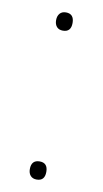

<svg xmlns="http://www.w3.org/2000/svg" viewBox="-69 -576 333 622"><g transform="rotate(10 97.0 -265.0)"><path d="M97.2 9.8Q84 9.8 76.9 1.7Q69.8 -6.3 69.8 -20Q69.8 -49.8 97.2 -49.8Q124 -49.8 124 -20Q124 9.8 97.2 9.8ZM124 -509.8Q124 -480 97.2 -480Q84 -480 76.9 -488Q69.8 -496.1 69.8 -509.8Q69.8 -523.4 76.9 -531.7Q84 -540 97.2 -540Q124 -540 124 -509.8Z"/></g></svg>

Font: Sinkin Sans 100 Thin
Style: Regular
Weight: 100
Designer: Keith Bates
Foundry: K-Type
Version: Sinkin Sans (version 1.0)  by Keith Bates   •   © 2014   www